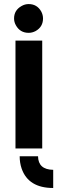

<svg xmlns="http://www.w3.org/2000/svg" viewBox="-20 -726 280 939"><path d="M240.2 193.4Q119.1 193.4 85.9 98.6Q76.2 70.3 76.2 38.1H166Q167 103.5 240.2 104.5ZM48.8 -635.7Q48.8 -675.8 85 -696.3Q101.6 -706.1 120.1 -706.1Q161.1 -706.1 181.6 -669.9Q190.4 -653.3 190.4 -635.7Q190.4 -594.7 154.3 -574.2Q137.7 -565.4 120.1 -565.4Q78.1 -565.4 57.6 -602.5Q48.8 -618.2 48.8 -635.7ZM55.7 0V-527.3H186.5V0Z"/></svg>

Font: Post No Bills Jaffna ExtraBold
Style: Regular
Weight: 800
Designer: Kosala Senevirathne, Siva Puranthara, Lasantha Premarathna, Tharique Azeez
Foundry: Mooniak
Version: Version 1.220 ; ttfautohint (v1.6)